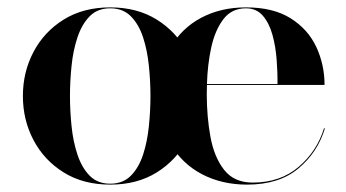

<svg xmlns="http://www.w3.org/2000/svg" viewBox="-20 -490 938 520"><path d="M42 -230Q42 -295 70.8 -349.5Q99.5 -404 152.5 -437Q205.5 -470 278.5 -470Q351.5 -470 404.5 -437Q457.5 -404 486.2 -349.5Q515 -295 515 -230Q515 -165 486.2 -110.5Q457.5 -56 404.5 -23Q351.5 10 278.5 10Q205.5 10 152.5 -23Q99.5 -56 70.8 -110.5Q42 -165 42 -230ZM169.5 -230Q169.5 -190 173.8 -148.2Q178 -106.5 189.8 -71.2Q201.5 -36 222.8 -14.2Q244 7.5 278.5 7.5Q313 7.5 334.5 -14.2Q356 -36 367.5 -71.2Q379 -106.5 383.2 -148.2Q387.5 -190 387.5 -230Q387.5 -270 383.2 -311.8Q379 -353.5 367.5 -388.8Q356 -424 334.5 -445.8Q313 -467.5 278.5 -467.5Q244 -467.5 222.8 -445.8Q201.5 -424 189.8 -388.8Q178 -353.5 173.8 -311.8Q169.5 -270 169.5 -230ZM860 -142.5Q840.5 -77.5 788.2 -33.8Q736 10 649 10Q581 10 527 -18.2Q473 -46.5 441.5 -100.2Q410 -154 410 -230Q410 -306.5 440.8 -360Q471.5 -413.5 524.8 -441.8Q578 -470 646 -470Q720.5 -470 767.5 -440.2Q814.5 -410.5 836.8 -362.5Q859 -314.5 859 -260H540.5Q540 -248 540 -235Q540 -174 550 -119.2Q560 -64.5 587 -30Q614 4.5 664.5 4.5Q739 4.5 788.8 -38Q838.5 -80.5 857.5 -142.5ZM646 -467.5Q607.5 -467.5 585 -438Q562.5 -408.5 552.2 -361.8Q542 -315 540.5 -262.5H731.5Q732 -293.5 729.2 -329Q726.5 -364.5 717.8 -396Q709 -427.5 691.8 -447.5Q674.5 -467.5 646 -467.5Z"/></svg>

Font: Bodoni* 72pt Medium
Style: Regular
Weight: 500
Version: Version 2.3